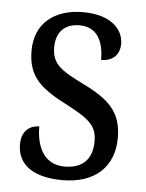

<svg xmlns="http://www.w3.org/2000/svg" viewBox="-45 -583 478 630"><g transform="rotate(5 194.0 -267.5)"><path d="M184 10C289 10 353 -47 353 -144C353 -228 312 -268 223 -311C148 -348 119 -368 119 -422C119 -469 144 -501 196 -501C248 -501 276 -464 276 -394C315 -394 337 -417 337 -452C337 -502 293 -545 204 -545C110 -545 46 -495 46 -405C46 -320 86 -284 180 -236C255 -197 278 -175 278 -126C278 -69 248 -35 187 -35C121 -35 93 -89 93 -159C66 -159 35 -143 35 -95C35 -25 92 10 184 10Z"/></g></svg>

Font: Noto Serif Devanagari Condensed
Style: Regular
Weight: 400
Width: 3
Designer: Universal Thirst, Indian Type Foundry and the Monotype Design Team
Foundry: Monotype Imaging Inc.
Version: Version 2.004